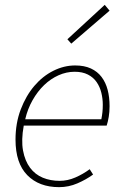

<svg xmlns="http://www.w3.org/2000/svg" viewBox="-20 -760 508 792"><path d="M274 -580 258 -598 412 -740 432 -716ZM44 -184Q44 -252 65.5 -308.5Q87 -365 121.5 -405.5Q156 -446 200 -468Q244 -490 290 -490Q328 -490 355 -477.5Q382 -465 399 -442.5Q416 -420 424 -389.5Q432 -359 432 -322Q432 -298 428.5 -277.5Q425 -257 420 -242H78Q67 -182 75 -139Q83 -96 104 -68Q125 -40 156.5 -27Q188 -14 226 -14Q259 -14 291 -28Q323 -42 350 -62L364 -40Q335 -19 299 -3.5Q263 12 224 12Q141 12 92.5 -37.5Q44 -87 44 -184ZM84 -268H398Q401 -283 402.5 -297Q404 -311 404 -328Q404 -353 398 -377.5Q392 -402 378.5 -421.5Q365 -441 342.5 -452.5Q320 -464 288 -464Q254 -464 221.5 -449.5Q189 -435 162 -409Q135 -383 114.5 -347Q94 -311 84 -268Z"/></svg>

Font: TypoPRO Source Sans Pro
Style: Italic
Weight: 200
Italic angle: -11°
Designer: Paul D. Hunt
Foundry: Adobe Systems Incorporated
Version: Version 1.075;PS 2.000;hotconv 1.0.86;makeotf.lib2.5.63406